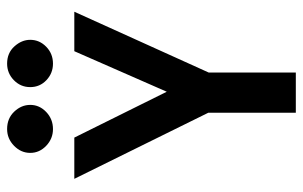

<svg xmlns="http://www.w3.org/2000/svg" viewBox="-176 -676 852 540"><g transform="rotate(-90 250.0 -406.0)"><path d="M203 0V-246L17 -623H133L262 -363L376 -623H487L316 -245V0ZM157 -683Q130 -683 110 -702Q90 -721 90 -747Q90 -773 110 -792.5Q130 -812 157 -812Q187 -812 206 -792Q225 -772 225 -747Q225 -721 205 -702Q185 -683 157 -683ZM341 -683Q314 -683 294.5 -701.5Q275 -720 275 -747Q275 -774 294.5 -793Q314 -812 341 -812Q371 -812 389.5 -791.5Q408 -771 408 -747Q408 -721 388.5 -702Q369 -683 341 -683Z"/></g></svg>

Font: Inconsolata
Style: Bold
Weight: 700
Monospace: yes
Designer: Raph Levien, Cyreal, Brenton Simpson
Foundry: Raph Levien, Cyreal, Google
Version: Version 3.100; ttfautohint (v1.8.4.7-5d5b)